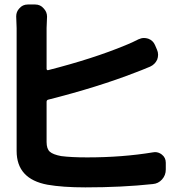

<svg xmlns="http://www.w3.org/2000/svg" viewBox="-20 -808 811 851"><path d="M193.4 -366.2Q186.5 -364.3 186.5 -356.4V-178.7Q186.5 -148.4 200.7 -135.7Q214.8 -123 251 -116.2Q295.9 -110.4 366.2 -110.4Q522.5 -110.4 658.2 -132.8Q663.1 -133.8 667 -133.8Q683.6 -133.8 697.3 -123Q714.8 -109.4 714.8 -86.9V-56.6Q714.8 -31.2 698.2 -12.7Q681.6 5.9 657.2 7.8Q520.5 22.5 358.4 22.5Q257.8 22.5 190.4 10.7Q53.7 -14.6 53.7 -138.7V-683.6L51.8 -735.4Q51.8 -755.9 65.4 -770.5Q80.1 -788.1 103.5 -788.1H135.7Q159.2 -788.1 173.8 -770.5Q188.5 -754.9 188.5 -734.4L186.5 -683.6V-502Q186.5 -500 189 -498Q191.4 -496.1 193.4 -497.1Q392.6 -547.9 536.1 -607.4Q567.4 -620.1 593.8 -633.8Q606.4 -639.6 618.2 -639.6Q627 -639.6 636.7 -636.7Q658.2 -628.9 667 -608.4L675.8 -587.9Q680.7 -577.1 680.7 -565.4Q680.7 -554.7 676.8 -543.9Q667 -522.5 645.5 -512.7Q603.5 -495.1 582 -487.3Q414.1 -421.9 193.4 -366.2Z"/></svg>

Font: Gen Jyuu Gothic P Bold
Style: Bold
Weight: 700
Designer: [Source Han Sans]
Ryoko NISHIZUKA  (kana & ideographs); Paul D. Hunt (Latin, Greek & Cyrillic); Wenlong ZHANG  (bopomofo
Version: Version 1.002.20150607